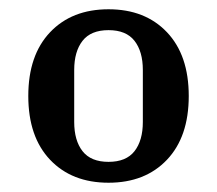

<svg xmlns="http://www.w3.org/2000/svg" viewBox="-20 -725 467 414"><path d="M214 -376Q252 -376 270 -399Q288 -422 288 -462V-574Q288 -614 270 -637Q252 -660 214 -660Q176 -660 158 -637Q140 -614 140 -574V-462Q140 -422 158 -399Q176 -376 214 -376ZM214 -331Q135 -331 88 -380.5Q41 -430 41 -518Q41 -606 88 -655.5Q135 -705 214 -705Q293 -705 340 -655.5Q387 -606 387 -518Q387 -430 340 -380.5Q293 -331 214 -331Z"/></svg>

Font: IBM Plex Serif SemiBold
Style: Regular
Weight: 600
Designer: Mike Abbink, Paul van der Laan, Pieter van Rosmalen
Foundry: Bold Monday
Version: Version 2.5